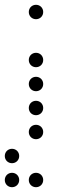

<svg xmlns="http://www.w3.org/2000/svg" viewBox="-50 -600 270 800"><path d="M100 -520C117 -520 130 -533 130 -550C130 -567 117 -580 100 -580C83 -580 70 -567 70 -550C70 -533 83 -520 100 -520ZM100 -320C117 -320 130 -333 130 -350C130 -367 117 -380 100 -380C83 -380 70 -367 70 -350C70 -333 83 -320 100 -320ZM100 -220C117 -220 130 -233 130 -250C130 -267 117 -280 100 -280C83 -280 70 -267 70 -250C70 -233 83 -220 100 -220ZM100 -120C117 -120 130 -133 130 -150C130 -167 117 -180 100 -180C83 -180 70 -167 70 -150C70 -133 83 -120 100 -120ZM100 -20C117 -20 130 -33 130 -50C130 -67 117 -80 100 -80C83 -80 70 -67 70 -50C70 -33 83 -20 100 -20ZM0 80C17 80 30 67 30 50C30 33 17 20 0 20C-17 20 -30 33 -30 50C-30 67 -17 80 0 80ZM0 180C17 180 30 167 30 150C30 133 17 120 0 120C-17 120 -30 133 -30 150C-30 167 -17 180 0 180ZM100 180C117 180 130 167 130 150C130 133 117 120 100 120C83 120 70 133 70 150C70 167 83 180 100 180Z"/></svg>

Font: TINY 5x3 60
Style: Regular
Weight: 150
Designer: Jack Halten Fahnestock
Foundry: Velvetyne Type Foundry
Version: Version 1.002;hotconv 1.0.109;makeotfexe 2.5.65596